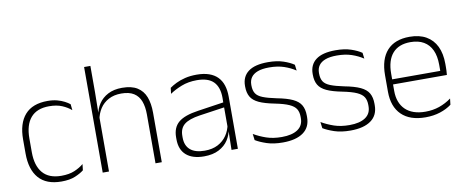

<svg xmlns="http://www.w3.org/2000/svg" viewBox="-61 -922 2881 1189"><g transform="rotate(-10 1380.0 -327.0)"><path d="M245 10Q150 10 102.5 -44.2Q55 -98.5 55 -199.5V-287.5Q55 -388.5 102.5 -442.5Q150 -496.5 245 -496.5Q278.5 -496.5 304.8 -489.5Q331 -482.5 350.5 -472.2Q370 -462 383 -451.5L387 -413.5Q363.5 -434 330 -448.2Q296.5 -462.5 248.5 -462.5Q172 -462.5 133.2 -417.5Q94.5 -372.5 94.5 -287V-200.5Q94.5 -116 133.2 -70.5Q172 -25 250 -25Q299.5 -25 333.5 -39.5Q367.5 -54 391 -74L386.5 -35.5Q366 -19 331.5 -4.5Q297 10 245 10Z M876.5 0H837V-308Q837 -356 824 -390.5Q811 -425 781.5 -443.8Q752 -462.5 702.5 -462.5Q656.5 -462.5 622.8 -444.5Q589 -426.5 568.8 -395.5Q548.5 -364.5 541.5 -324L528 -356H540Q545.5 -394 566.8 -426Q588 -458 624.8 -477.2Q661.5 -496.5 713.5 -496.5Q773 -496.5 808.8 -474.2Q844.5 -452 860.5 -410.8Q876.5 -369.5 876.5 -311.5ZM544.5 0H505V-664H544.5V-498.5L542.5 -359L544.5 -355Z M1355 0H1315L1317.5 -125L1315.5 -131.5V-290L1316 -328Q1316 -394.5 1282.5 -428.5Q1249 -462.5 1178 -462.5Q1124 -462.5 1080.8 -445.5Q1037.5 -428.5 1006.5 -407L1011 -444Q1027.5 -456 1052.2 -468.2Q1077 -480.5 1109.5 -488.5Q1142 -496.5 1182.5 -496.5Q1227.5 -496.5 1260.2 -485Q1293 -473.5 1314 -451.8Q1335 -430 1345 -399Q1355 -368 1355 -328.5ZM1141.5 10Q1069 10 1029.8 -24.2Q990.5 -58.5 990.5 -124V-136.5Q990.5 -197.5 1028.5 -229.8Q1066.5 -262 1153.5 -274.5L1325 -300L1327 -269L1159 -244.5Q1090.5 -234.5 1060.2 -210Q1030 -185.5 1030 -138.5V-128Q1030 -77 1061 -50.5Q1092 -24 1151.5 -24Q1200 -24 1234.8 -42.2Q1269.5 -60.5 1290.8 -91.8Q1312 -123 1318.5 -162L1329 -131H1320Q1315 -94 1294 -61.8Q1273 -29.5 1235 -9.8Q1197 10 1141.5 10Z M1637 10Q1578.5 10 1536 -4.2Q1493.5 -18.5 1466.5 -35L1461.5 -74.5Q1497.5 -53.5 1539.5 -39Q1581.5 -24.5 1636.5 -24.5Q1701 -24.5 1736.5 -48.5Q1772 -72.5 1772 -119V-127Q1772 -157 1760 -176.8Q1748 -196.5 1717 -210.5Q1686 -224.5 1628.5 -236Q1567 -248 1531.5 -264.5Q1496 -281 1481 -306.8Q1466 -332.5 1466 -371.5V-376Q1466 -434 1507 -465Q1548 -496 1630.5 -496Q1687 -496 1727.5 -482.2Q1768 -468.5 1793 -451L1797.5 -414Q1766 -435 1725.8 -448.8Q1685.5 -462.5 1632.5 -462.5Q1588.5 -462.5 1560.5 -452Q1532.5 -441.5 1519 -422.2Q1505.5 -403 1505.5 -376V-371.5Q1505.5 -340.5 1517.8 -321.2Q1530 -302 1560.8 -289.8Q1591.5 -277.5 1645 -266.5Q1708.5 -254.5 1744.8 -237.5Q1781 -220.5 1796 -194.2Q1811 -168 1811 -128.5V-118.5Q1811 -55.5 1765.8 -22.8Q1720.5 10 1637 10Z M2062.5 10Q2004 10 1961.5 -4.2Q1919 -18.5 1892 -35L1887 -74.5Q1923 -53.5 1965 -39Q2007 -24.5 2062 -24.5Q2126.5 -24.5 2162 -48.5Q2197.5 -72.5 2197.5 -119V-127Q2197.5 -157 2185.5 -176.8Q2173.5 -196.5 2142.5 -210.5Q2111.5 -224.5 2054 -236Q1992.5 -248 1957 -264.5Q1921.5 -281 1906.5 -306.8Q1891.5 -332.5 1891.5 -371.5V-376Q1891.5 -434 1932.5 -465Q1973.5 -496 2056 -496Q2112.5 -496 2153 -482.2Q2193.5 -468.5 2218.5 -451L2223 -414Q2191.5 -435 2151.2 -448.8Q2111 -462.5 2058 -462.5Q2014 -462.5 1986 -452Q1958 -441.5 1944.5 -422.2Q1931 -403 1931 -376V-371.5Q1931 -340.5 1943.2 -321.2Q1955.5 -302 1986.2 -289.8Q2017 -277.5 2070.5 -266.5Q2134 -254.5 2170.2 -237.5Q2206.5 -220.5 2221.5 -194.2Q2236.5 -168 2236.5 -128.5V-118.5Q2236.5 -55.5 2191.2 -22.8Q2146 10 2062.5 10Z M2534.5 10Q2436.5 10 2384 -41.2Q2331.5 -92.5 2331.5 -187V-290.5Q2331.5 -391.5 2380 -445Q2428.5 -498.5 2521.5 -498.5Q2583.5 -498.5 2625.8 -474.2Q2668 -450 2689.8 -404.8Q2711.5 -359.5 2711.5 -295.5V-278Q2711.5 -265.5 2711 -252.8Q2710.5 -240 2709 -225.5H2672.5Q2673 -245.5 2673 -263.2Q2673 -281 2673 -296Q2673 -350.5 2655.8 -388Q2638.5 -425.5 2604.8 -445.2Q2571 -465 2521.5 -465Q2447.5 -465 2409 -421Q2370.5 -377 2370.5 -293V-245V-239V-184.5Q2370.5 -147 2381.5 -117.5Q2392.5 -88 2413.8 -67.2Q2435 -46.5 2466.5 -35.5Q2498 -24.5 2539.5 -24.5Q2586.5 -24.5 2627 -38.5Q2667.5 -52.5 2703 -78.5L2698.5 -40Q2668 -17 2626.2 -3.5Q2584.5 10 2534.5 10ZM2699 -225.5H2351.5V-257.5H2699Z"/></g></svg>

Font: Anek Kannada Medium ExtraLight
Style: Regular
Weight: 250
Version: Version 1.003